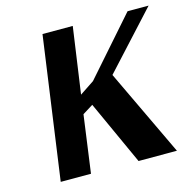

<svg xmlns="http://www.w3.org/2000/svg" viewBox="-98 -748 847 846"><g transform="rotate(-15 326.0 -325.0)"><path d="M168 -650H306L263 -348L329 -392L556 -650H652L419 -396L607 0H432L299 -292L251 -262L215 0H77Z"/></g></svg>

Font: Arsenal
Style: Bold Italic
Weight: 700
Italic angle: -9.10001°
Designer: Andrij Shevchenko
Foundry: Stairsfor
Version: Version 2.001;PS 002.001;hotconv 1.0.88;makeotf.lib2.5.64775